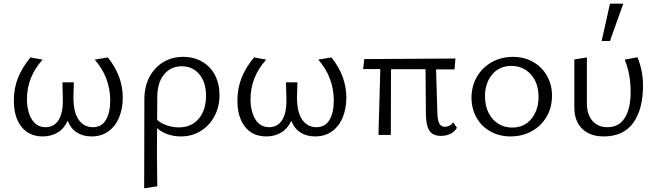

<svg xmlns="http://www.w3.org/2000/svg" viewBox="-20 -731 3562 1040"><path d="M55 -186Q55 -254 78 -310.5Q101 -367 145 -420L211 -408Q126 -314 126 -194Q126 -128 152 -85Q178 -42 227 -42Q275 -42 299.5 -84.5Q324 -127 320 -210L318 -285H380L378 -214Q376 -126 405 -84Q434 -42 483 -42Q531 -42 554 -82Q577 -122 577 -186Q577 -312 493 -408L564 -420Q645 -320 645 -201Q645 -145 626 -97Q607 -49 568.5 -20.5Q530 8 476 8Q429 8 395.5 -14Q362 -36 347 -77Q327 -34 292 -13Q257 8 212 8Q137 8 96 -44.5Q55 -97 55 -186Z M762 -193Q762 -262 789.5 -314Q817 -366 864.5 -394.5Q912 -423 972 -423Q1030 -423 1075 -397Q1120 -371 1144.5 -324Q1169 -277 1169 -216Q1169 -153 1142 -102Q1115 -51 1067.5 -21.5Q1020 8 960 8Q922 8 888.5 -3.5Q855 -15 831 -37L830 98Q830 152 832 278L761 289Q762 125 762 -193ZM948 -41Q1017 -41 1056.5 -88Q1096 -135 1096 -212Q1096 -286 1059.5 -329Q1023 -372 964 -372Q905 -372 868.5 -327.5Q832 -283 832 -206L831 -82Q851 -63 883.5 -52Q916 -41 948 -41Z M1266 -186Q1266 -254 1289 -310.5Q1312 -367 1356 -420L1422 -408Q1337 -314 1337 -194Q1337 -128 1363 -85Q1389 -42 1438 -42Q1486 -42 1510.5 -84.5Q1535 -127 1531 -210L1529 -285H1591L1589 -214Q1587 -126 1616 -84Q1645 -42 1694 -42Q1742 -42 1765 -82Q1788 -122 1788 -186Q1788 -312 1704 -408L1775 -420Q1856 -320 1856 -201Q1856 -145 1837 -97Q1818 -49 1779.5 -20.5Q1741 8 1687 8Q1640 8 1606.5 -14Q1573 -36 1558 -77Q1538 -34 1503 -13Q1468 8 1423 8Q1348 8 1307 -44.5Q1266 -97 1266 -186Z M2040 -357H1947L1953 -411L2447 -414L2442 -355H2342L2349 -121Q2350 -79 2360 -61.5Q2370 -44 2389 -44Q2402 -44 2414 -50Q2426 -56 2435 -68L2455 -39Q2443 -18 2420.5 -6.5Q2398 5 2369 5Q2324 5 2306 -23Q2288 -51 2287 -111L2285 -356H2098L2097 0H2030Z M2534 -202Q2534 -265 2563.5 -315.5Q2593 -366 2644 -394.5Q2695 -423 2759 -423Q2819 -423 2867 -396Q2915 -369 2942.5 -321Q2970 -273 2970 -213Q2970 -149 2941 -99Q2912 -49 2860.5 -20.5Q2809 8 2745 8Q2685 8 2636.5 -19Q2588 -46 2561 -94Q2534 -142 2534 -202ZM2897 -206Q2897 -282 2855.5 -328Q2814 -374 2750 -374Q2685 -374 2646 -327.5Q2607 -281 2607 -210Q2607 -159 2626 -120.5Q2645 -82 2678.5 -61Q2712 -40 2754 -40Q2820 -40 2858.5 -87.5Q2897 -135 2897 -206Z M3091 -148V-409L3159 -420V-171Q3159 -111 3189 -76.5Q3219 -42 3270 -42Q3333 -42 3364.5 -93Q3396 -144 3396 -234Q3396 -329 3364 -408L3433 -421Q3463 -348 3463 -268Q3463 -139 3410 -65.5Q3357 8 3250 8Q3176 8 3133.5 -33.5Q3091 -75 3091 -148ZM3284 -711H3356L3284 -509H3239Z"/></svg>

Font: LXGW Bright TC
Style: Regular
Weight: 400
Designer: Christian Thalmann (Catharsis Fonts)
Foundry: LXGW / Christian Thalmann (Catharsis Fonts) / Fontworks Inc.
Version: Version 5.501